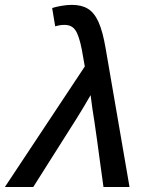

<svg xmlns="http://www.w3.org/2000/svg" viewBox="-65 -753 599 773"><path d="M299.8 -370.1Q289.1 -351.1 273.7 -325.4Q258.3 -299.8 243.2 -275.4Q228 -251 217.8 -235.4L68.8 0H-45.4L276.4 -485.4L269.5 -524.4Q264.2 -557.6 258.3 -580.6Q252.4 -603.5 246.6 -616.2Q238.8 -635.3 226.3 -644Q213.9 -652.8 194.3 -652.8Q177.2 -652.8 157.2 -647L145 -720.7Q159.7 -725.6 182.4 -729.5Q205.1 -733.4 224.6 -733.4Q263.7 -733.4 289.3 -717.5Q314.9 -701.7 331.8 -664.1Q348.6 -626.5 359.9 -560.5L456.5 0H351.6Q344.7 -49.3 338.1 -97.9Q331.5 -146.5 325.7 -189.5Q319.8 -232.4 314.9 -264.9Q310.1 -297.4 307.1 -314.9Q305.2 -330.6 303.2 -344.2Q301.3 -357.9 299.8 -370.1Z"/></svg>

Font: Arimo Medium
Style: Italic
Weight: 500
Italic angle: -12°
Designer: Steve Matteson
Foundry: Monotype Imaging Inc.
Version: Version 1.33